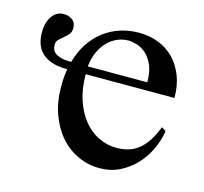

<svg xmlns="http://www.w3.org/2000/svg" viewBox="-77 -546 687 647"><g transform="rotate(15 266.5 -223.0)"><path d="M402.3 -306.6Q402.3 -343.8 391.8 -366.9Q381.3 -390.1 366.2 -403.3Q351.1 -416.5 334.2 -421.4Q317.4 -426.3 305.2 -426.3Q285.6 -426.3 267.1 -418.5Q248.5 -410.6 233.4 -395.5Q218.3 -380.4 208 -357.9Q197.8 -335.4 194.8 -306.6ZM504.4 -163.6Q499.5 -130.9 484.6 -98.9Q469.7 -66.9 446 -41.7Q422.4 -16.6 390.9 -1Q359.4 14.6 320.8 14.6Q281.2 14.6 245.6 -1.7Q210 -18.1 183.3 -48.6Q156.7 -79.1 141.1 -122.1Q125.5 -165 125.5 -218.8Q125.5 -252 130.4 -279.3Q98.1 -279.3 76.2 -286.9Q54.2 -294.4 40.8 -307.6Q27.3 -320.8 21.5 -338.9Q15.6 -356.9 15.6 -378.4Q15.6 -394.5 19.3 -408.4Q22.9 -422.4 30.3 -433.1Q37.6 -443.8 47.9 -450Q58.1 -456.1 71.3 -456.1Q88.9 -456.1 101.6 -446.8Q114.3 -437.5 114.3 -418Q114.3 -404.3 106.9 -396Q99.6 -387.7 91.1 -380.9Q82.5 -374 75.2 -366.9Q67.9 -359.9 67.9 -348.6Q67.9 -340.3 70.6 -332.8Q73.2 -325.2 81.1 -319.3Q88.9 -313.5 102.1 -310.1Q115.2 -306.6 136.7 -306.6Q147 -343.3 165.5 -371.8Q184.1 -400.4 209.5 -420.2Q234.9 -439.9 266.1 -450.4Q297.4 -460.9 333.5 -460.9Q370.1 -460.9 401.6 -448.5Q433.1 -436 455.8 -412.6Q478.5 -389.2 491.5 -355.5Q504.4 -321.8 504.4 -279.3H194.8Q194.8 -229.5 208 -189.9Q221.2 -150.4 243.7 -122.8Q266.1 -95.2 295.9 -80.8Q325.7 -66.4 358.4 -66.4Q380.4 -66.4 399.2 -71.8Q418 -77.1 434.1 -89.6Q450.2 -102.1 463.9 -122.6Q477.5 -143.1 489.3 -173.3Z"/></g></svg>

Font: Doulos SIL Compact
Style: Regular
Weight: 400
Designer: Walt Agee, Victor Gaultney, Peter Martin, Debbi Hosken
Foundry: SIL International
Version: Version 4.110; 2011; Maintenance release ; LnSpcTght